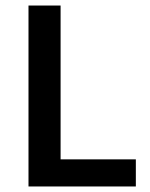

<svg xmlns="http://www.w3.org/2000/svg" viewBox="-20 -674 542 694"><path d="M83 0V-654H199V-98H471V0Z"/></svg>

Font: TT Toshiba Sans Medium
Style: Regular
Weight: 500
Designer: Paul D. Hunt
Foundry: Toshiba Corporation
Version: Version 2.020;PS 2.000;hotconv 1.0.86;makeotf.lib2.5.63406